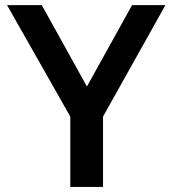

<svg xmlns="http://www.w3.org/2000/svg" viewBox="-20 -736 679 756"><path d="M256.8 -276.9 7.8 -715.8H144.5L333 -376H311.5L500 -715.8H631.3L385.7 -276.9V0H256.8Z"/></svg>

Font: Monda SemiBold
Style: Regular
Weight: 600
Designer: Vernon Adams
Foundry: Vernon Adams
Version: Version 2.200